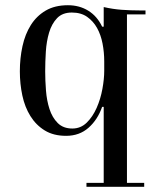

<svg xmlns="http://www.w3.org/2000/svg" viewBox="-20 -500 607 735"><path d="M377 200V-91H371Q354 -42 319 -11Q284 20 233 20Q185 20 151.5 -0.5Q118 -21 96.5 -55.5Q75 -90 65.5 -134.5Q56 -179 56 -227Q56 -277 66 -323Q76 -369 98 -404Q120 -439 155 -459.5Q190 -480 240 -480Q284 -480 318 -459Q352 -438 371 -398H377V-473Q412 -465 446 -462.5Q480 -460 516 -460H537V-445H466V200H532V215H311V200ZM379 -265Q379 -300 372.5 -333.5Q366 -367 351.5 -393Q337 -419 313.5 -435.5Q290 -452 255 -452Q219 -452 198.5 -430.5Q178 -409 168 -375.5Q158 -342 155.5 -302.5Q153 -263 153 -227Q153 -192 156 -153.5Q159 -115 169.5 -82.5Q180 -50 201 -29Q222 -8 257 -8Q289 -8 312 -30.5Q335 -53 350 -87Q365 -121 372 -159.5Q379 -198 379 -229Z"/></svg>

Font: Elsie
Style: Regular
Weight: 400
Designer: Alejandro Inler
Foundry: Alejandro Inler
Version: 1.001